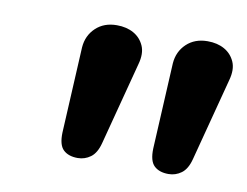

<svg xmlns="http://www.w3.org/2000/svg" viewBox="-46 -774 550 427"><g transform="rotate(10 228.5 -560.0)"><path d="M152 -407Q131 -407 119.5 -418Q108 -429 109 -457L119 -651Q121 -678 139.5 -695.5Q158 -713 187 -713Q209 -713 225 -704Q241 -695 248.5 -678Q256 -661 249 -636L200 -449Q194 -426 181 -416.5Q168 -407 152 -407ZM357 -407Q336 -407 324.5 -418Q313 -429 314 -457L324 -651Q326 -678 344.5 -695.5Q363 -713 392 -713Q414 -713 430 -704Q446 -695 453.5 -678Q461 -661 454 -636L405 -449Q399 -426 386 -416.5Q373 -407 357 -407Z"/></g></svg>

Font: Nunito Variable Extra Light
Style: Italic
Weight: 200
Italic angle: -9°
Designer: Vernon Adams
Foundry: Vernon Adams
Version: Version 3.602